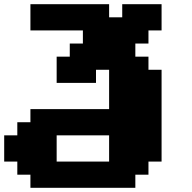

<svg xmlns="http://www.w3.org/2000/svg" viewBox="-20 -895 915 915"><path d="M125 0H625V-62.5H687.5V-125H750V-562.5H687.5V-625H625V-687.5H687.5V-750H750V-875H562.5V-812.5H500V-875H125V-750H375V-687.5H312.5V-625H250V-500H437.5V-562.5H500V-375H125V-312.5H62.5V-250H0V-125H62.5V-62.5H125ZM500 -125H250V-250H500Z"/></svg>

Font: Faithful 32x
Style: Bold
Weight: 400
Foundry: Faithful Resource Pack
Version: Version 1.0; January 27, 2023